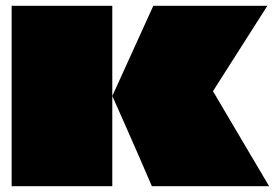

<svg xmlns="http://www.w3.org/2000/svg" viewBox="-20 -640 945 660"><path d="M20 0Q20 -61 20 -110Q20 -159 20 -205Q20 -251 20 -300Q20 -349 20 -410Q20 -454 20 -484.5Q20 -515 20 -545.5Q20 -576 20 -620H366Q366 -547 366 -491Q366 -435 366 -392Q366 -349 366 -314Q366 -314 366 -313.5Q366 -313 366 -312.5Q366 -312 366 -311Q366 -305 366 -288Q366 -271 366 -246Q366 -211 366 -166.5Q366 -122 366 -78Q366 -34 366 0ZM713 -328Q712 -327 712 -326.5Q712 -326 713 -325L905 0H502Q480 -52 457.5 -103Q435 -154 412.5 -205.5Q390 -257 367 -308Q367 -308 367 -308.5Q367 -309 366.5 -309.5Q366 -310 366 -310Q366 -310 366.5 -310.5Q367 -311 367 -311.5Q367 -312 367 -312L507 -620H899Z"/></svg>

Font: Climate Crisis
Style: Regular
Weight: 400
Version: Version 1.003